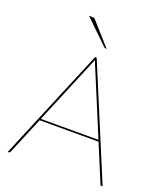

<svg xmlns="http://www.w3.org/2000/svg" viewBox="-163 -1023 963 1130"><g transform="rotate(20 318.5 -458.0)"><path d="M499 -249 326.5 -663Q324 -668.5 322.2 -673.5Q320.5 -678.5 318.5 -684Q316.5 -678.5 314.8 -673.5Q313 -668.5 310.5 -663L138 -249ZM615.5 0H606.5Q602 0 600.5 -5L503 -239H134L36.5 -5Q35 0 29.5 0H21.5L313.5 -700H323.5ZM215 -916Q223.5 -916 227.8 -914.8Q232 -913.5 236 -909L360.5 -769H354.5Q352 -769 349.8 -769.5Q347.5 -770 345.5 -772L197 -916Z"/></g></svg>

Font: Lato 2
Style: Regular
Weight: 100
Designer: Lukasz Dziedzic with Adam Twardoch and Botio Nikoltchev
Foundry: tyPoland Lukasz Dziedzic
Version: Version 2.015; 2015-08-06; http://www.latofonts.com/